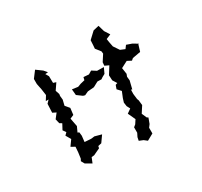

<svg xmlns="http://www.w3.org/2000/svg" viewBox="-164 -991 1329 1261"><g transform="rotate(-30 500.0 -360.0)"><path d="M567 18 597 30 620 48 669 21V-22L684 -42L699 -83L689 -89L673 -126L704 -174L700 -212L695 -225L690 -266L691 -299L699 -295L714 -356L711 -385L718 -403L711 -450L761 -476L792 -460L806 -472L867 -483L882 -532L887 -534L850 -556L810 -570L793 -547L759 -561L730 -604L723 -640L719 -666L755 -681L730 -720L716 -768L673 -758L624 -712L622 -675L620 -650L649 -613L651 -595L620 -547L618 -522L648 -508L613 -452L615 -413L635 -381L620 -376L610 -348L635 -321L617 -277L608 -248L612 -219L625 -194L594 -172L620 -116L601 -87L585 -74V-33L572 -7ZM159 -172 188 -156 185 -115 179 -71 171 -56 185 -31 195 -25 230 -5 246 -44 266 -46 317 -70 320 -85 346 -91 380 -139 329 -153 308 -150H298L255 -153L260 -198L257 -225L246 -230L264 -269L257 -305L252 -332L280 -344L286 -394L260 -425L270 -466L267 -495L269 -509L259 -539L291 -586L270 -593L269 -644L255 -668L276 -670L255 -695L211 -727L174 -678V-640L179 -615L183 -596L190 -547L169 -513H190L170 -492L167 -426L193 -413L165 -377L173 -343L190 -333L168 -292L184 -269L167 -252L189 -214ZM356 -494 360 -449 398 -421 412 -417 440 -430 488 -434 527 -455 557 -454 570 -463 592 -475 611 -516 560 -517 527 -538 502 -523 462 -526 457 -505 424 -497 400 -488Z"/></g></svg>

Font: チョークS
Style: Regular
Weight: 400
Designer: [Stick] Fontworks Inc.
Foundry: [Stick] Fontworks Inc.
Version: Version 1.200;FEAKit 1.0